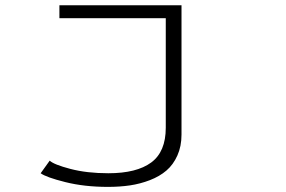

<svg xmlns="http://www.w3.org/2000/svg" viewBox="-20 -520 1090 732"><path d="M672 -500V-7Q672 38 656.2 73Q640.5 108 614.5 130.2Q588.5 152.5 551.5 166.8Q514.5 181 475.5 186.8Q436.5 192.5 391.5 192.5Q301.5 192.5 228.8 174.2Q156 156 135 140.5L169.5 92.5Q185.5 107.5 248.5 124Q311.5 140.5 393 140.5Q501 140.5 556.5 99.5Q612 58.5 612 -33V-450.5H206.5V-500Z"/></svg>

Font: League Mono Extended UltraLight
Style: Regular
Weight: 200
Width: 9
Designer: Tyler Finck
Foundry: The League of Moveable Type / Tyler Finck
Version: Version 2.210